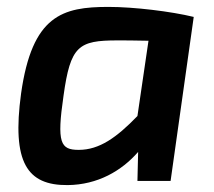

<svg xmlns="http://www.w3.org/2000/svg" viewBox="-20 -524 621 556"><path d="M294 -504C161 -504 73 -480 41 -253C14 -54 58 13 176 12C263 11 332 -29 380 -84L378 0H474L541 -475C475 -491 368 -504 294 -504ZM208 -90C155 -90 144 -110 164 -247C184 -391 207 -407 320 -407C337 -407 370 -407 410 -406L378 -188C318 -126 268 -90 208 -90Z"/></svg>

Font: Exo 2 Semi Bold
Style: Italic
Weight: 600
Italic angle: -8°
Designer: Natanael Gama
Version: Version 1.001;PS 001.001;hotconv 1.0.88;makeotf.lib2.5.64775